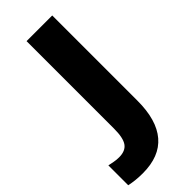

<svg xmlns="http://www.w3.org/2000/svg" viewBox="-376 -757 1025 1025"><g transform="rotate(-45 136.5 -245.0)"><path d="M21 224.1Q-31.7 224.1 -79.1 213.9V64Q-63.5 66.9 -45.9 70.6Q-28.3 74.2 -7.8 74.2Q40 74.2 60.5 45.4Q81.1 16.6 81.1 -53.2V-713.9H274.9V-69.8Q274.9 75.2 211.4 149.7Q147.9 224.1 21 224.1Z"/></g></svg>

Font: Black Ops One [rus by aLiNcE]
Style: Regular
Weight: 400
Designer: James Grieshaber
Foundry: James Grieshaber
Version: Version 1.002;May 25, 2024;FontCreator 13.0.0.2680 64-bit